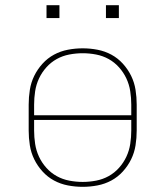

<svg xmlns="http://www.w3.org/2000/svg" viewBox="-20 -715 640 743"><path d="M300 8Q271 8 242.5 2.5Q214 -3 189 -16.5Q164 -30 144.5 -51.5Q125 -73 112.5 -98.5Q100 -124 95.5 -152.5Q91 -181 91 -210V-310Q91 -339 95.5 -367.5Q100 -396 112.5 -421.5Q125 -447 144.5 -468.5Q164 -490 189 -503.5Q214 -517 242.5 -522.5Q271 -528 300 -528Q329 -528 357.5 -522.5Q386 -517 411 -503.5Q436 -490 455.5 -468.5Q475 -447 487.5 -421.5Q500 -396 504.5 -367.5Q509 -339 509 -310V-210Q509 -181 504.5 -152.5Q500 -124 487.5 -98.5Q475 -73 455.5 -51.5Q436 -30 411 -16.5Q386 -3 357.5 2.5Q329 8 300 8ZM112 -269H488V-310Q488 -336 484 -362Q480 -388 469 -411.5Q458 -435 440.5 -454.5Q423 -474 400.5 -486.5Q378 -499 352 -504Q326 -509 300 -509Q274 -509 248 -504Q222 -499 199.5 -486.5Q177 -474 159.5 -454.5Q142 -435 131 -411.5Q120 -388 116 -362Q112 -336 112 -310ZM300 -11Q326 -11 352 -16Q378 -21 400.5 -33.5Q423 -46 440.5 -65.5Q458 -85 469 -108.5Q480 -132 484 -158Q488 -184 488 -210V-251H112V-210Q112 -184 116 -158Q120 -132 131 -108.5Q142 -85 159.5 -65.5Q177 -46 199.5 -33.5Q222 -21 248 -16Q274 -11 300 -11ZM390 -645V-695H440V-645ZM160 -645V-695H210V-645Z"/></svg>

Font: Iosevka SS04 Thin Extended
Style: Regular
Weight: 100
Width: 7
Monospace: yes
Designer: Belleve Invis
Foundry: Belleve Invis
Version: Version 19.0.0; ttfautohint (v1.8.4)